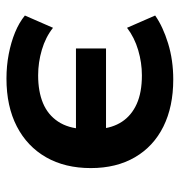

<svg xmlns="http://www.w3.org/2000/svg" viewBox="-1 -545 556 594"><g transform="rotate(90 277.0 -248.0)"><path d="M223 10Q184 10 147.5 3Q111 -4 80.5 -16.5Q50 -29 28 -47L66 -134Q95 -111 134 -99.5Q173 -88 213 -88Q263 -88 299 -103Q335 -118 356 -149.5Q377 -181 379 -228L388 -205H130V-298H388L379 -276Q376 -318 356.5 -347.5Q337 -377 301.5 -393Q266 -409 213 -409Q174 -409 135 -397.5Q96 -386 66 -363L28 -450Q62 -474 114 -490Q166 -506 226 -506Q310 -506 371.5 -475.5Q433 -445 466.5 -387.5Q500 -330 500 -251Q500 -171 466.5 -112.5Q433 -54 371 -22Q309 10 223 10Z"/></g></svg>

Font: Nunito Sans 9pt
Style: Bold
Weight: 700
Version: Version 3.101;gftools[0.9.27]